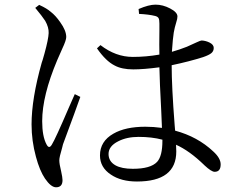

<svg xmlns="http://www.w3.org/2000/svg" viewBox="-20 -755 1040 811"><path d="M216.8 36.1Q195.3 36.1 169.9 -1Q147.5 -34.2 131.8 -92.8Q113.3 -160.2 113.3 -229.5Q113.3 -337.9 156.2 -490.2Q159.2 -498 160.2 -502Q163.1 -511.7 168 -529.3Q184.6 -589.8 185.5 -615.2Q186.5 -639.6 170.9 -667Q158.2 -686.5 128.9 -721.7L145.5 -734.4L147.5 -733.4Q177.7 -719.7 194.3 -705.1Q214.8 -689.5 234.4 -661.1Q259.8 -626 259.8 -598.6Q259.8 -585 243.2 -549.8Q230.5 -521.5 221.7 -501Q158.2 -350.6 158.2 -243.2Q158.2 -178.7 176.8 -144.5Q187.5 -124 199.2 -144.5Q213.9 -168 270.5 -299.8Q290 -343.8 295.9 -357.4L319.3 -345.7Q312.5 -327.1 293 -272.5Q253.9 -168 246.1 -145.5Q244.1 -139.6 242.2 -129.9Q230.5 -90.8 230.5 -78.1Q230.5 -62.5 238.3 -31.2Q244.1 -4.9 244.1 5.9Q244.1 36.1 216.8 36.1ZM558.6 11.7Q491.2 11.7 448.2 -17.6Q402.3 -47.9 402.3 -98.6Q402.3 -158.2 459 -190.4Q509.8 -219.7 593.8 -219.7Q627.9 -219.7 664.1 -214.8Q663.1 -236.3 661.1 -286.1Q654.3 -412.1 653.3 -470.7Q586.9 -461.9 543 -461.9Q494.1 -461.9 463.9 -478.5Q426.8 -497.1 389.6 -550.8L404.3 -564.5Q468.8 -514.6 541 -514.6Q596.7 -514.6 653.3 -524.4Q652.3 -558.6 653.3 -627.9Q653.3 -648.4 653.3 -655.3Q653.3 -671.9 649.9 -678.2Q646.5 -684.6 635.7 -687.5Q608.4 -694.3 567.4 -696.3L565.4 -716.8Q608.4 -735.4 636.7 -735.4Q668 -735.4 698.7 -719.2Q729.5 -703.1 729.5 -685.5Q729.5 -675.8 724.6 -661.1Q717.8 -639.6 713.9 -617.2Q710 -593.8 706.1 -536.1Q740.2 -545.9 769.5 -557.6Q788.1 -565.4 810.5 -576.2Q827.1 -584 832 -584Q849.6 -583 865.2 -575.2Q882.8 -566.4 882.8 -552.7Q882.8 -539.1 873 -530.8Q863.3 -522.5 837.9 -513.7Q779.3 -495.1 705.1 -479.5Q705.1 -388.7 717.8 -225.6Q718.8 -210 719.7 -203.1Q814.5 -177.7 880.9 -115.2Q912.1 -86.9 912.1 -60.5Q912.1 -29.3 886.7 -29.3Q873 -29.3 843.8 -56.6L841.8 -58.6Q780.3 -118.2 723.6 -143.6Q724.6 -132.8 724.6 -115.2Q724.6 11.7 558.6 11.7ZM541 -42Q616.2 -42 643.6 -71.3Q666 -95.7 666 -160.2V-165Q621.1 -176.8 565.4 -176.8Q515.6 -176.8 479.5 -158.2Q438.5 -137.7 438.5 -104.5Q438.5 -73.2 467.8 -56.6Q494.1 -42 541 -42Z"/></svg>

Font: Bpmf Zihi Only R
Style: R
Weight: 400
Foundry: But Ko
Version: Version 1.320